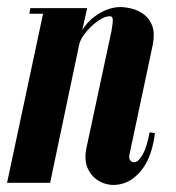

<svg xmlns="http://www.w3.org/2000/svg" viewBox="-49 -518 499 544"><path d="M-29 0 73 -479H34L37 -495H198L184 -433Q199 -456 217.5 -470Q236 -484 255 -491Q274 -498 292 -498Q306 -498 324.5 -493.5Q343 -489 359 -477Q375 -465 382.5 -444.5Q390 -424 384 -392L318 -81Q315 -69 321 -62.5Q327 -56 336.5 -59.5Q346 -63 356.5 -82.5Q367 -102 375 -143L390 -141Q382 -78 357.5 -43.5Q333 -9 302.5 1Q272 11 244.5 1Q217 -9 202.5 -35Q188 -61 196 -99L267 -431Q271 -454 270.5 -463Q270 -472 262 -472Q250 -472 236 -463.5Q222 -455 209 -442.5Q196 -430 186.5 -416Q177 -402 175 -390L93 0Z"/></svg>

Font: Emberly Black
Style: Italic
Weight: 900
Italic angle: -12°
Designer: Rajesh Rajput
Foundry: Rajesh Rajput
Version: Version 1.000